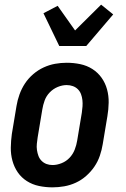

<svg xmlns="http://www.w3.org/2000/svg" viewBox="-20 -798 540 826"><path d="M206 8Q176 8 147.5 2Q119 -4 95.5 -19Q72 -34 56.5 -56.5Q41 -79 33.5 -106.5Q26 -134 26.5 -163.5Q27 -193 31 -222L51 -342Q55 -367 64 -392Q73 -417 87.5 -439Q102 -461 123 -479Q144 -497 168 -508Q192 -519 217 -523.5Q242 -528 267 -528Q297 -528 325.5 -522Q354 -516 377.5 -501Q401 -486 417 -463.5Q433 -441 440.5 -413.5Q448 -386 447.5 -356.5Q447 -327 442 -298L422 -178Q418 -153 409.5 -128Q401 -103 386 -81Q371 -59 350.5 -41Q330 -23 306 -12Q282 -1 256.5 3.5Q231 8 206 8ZM206 -88Q225 -88 245 -96Q265 -104 279.5 -119.5Q294 -135 301.5 -154.5Q309 -174 312 -193L332 -313Q334 -327 335 -340.5Q336 -354 334.5 -367.5Q333 -381 328.5 -393Q324 -405 315 -414Q306 -423 293.5 -427.5Q281 -432 267 -432Q248 -432 228.5 -424Q209 -416 194 -400.5Q179 -385 172 -365.5Q165 -346 162 -327L142 -207Q140 -193 138.5 -179.5Q137 -166 139 -152.5Q141 -139 145.5 -127Q150 -115 159 -106Q168 -97 180 -92.5Q192 -88 206 -88ZM235 -600 167 -741 228 -773 303 -667 415 -778 467 -736 351 -600Z"/></svg>

Font: Iosevka Term Curly
Style: Bold Italic
Weight: 700
Italic angle: -9°
Designer: Belleve Invis
Foundry: Belleve Invis
Version: Version 32.3.0